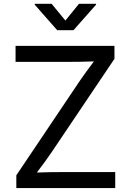

<svg xmlns="http://www.w3.org/2000/svg" viewBox="-20 -962 669 982"><path d="M63.5 0V-65.4L388.7 -549.3Q405.3 -573.7 423.6 -598.6Q441.9 -623.5 460.4 -647.9Q424.3 -646.5 387.7 -646Q351.1 -645.5 314.9 -645.5H59.6V-727.5H565.4V-661.1L245.1 -185.1Q227.1 -158.7 207.8 -132.1Q188.5 -105.5 168.5 -79.6Q204.6 -81.1 240.5 -81.5Q276.4 -82 312.5 -82H569.3V0ZM244.1 -942.4 314.5 -856.9 383.8 -942.4H471.2V-938L356 -807.6H272.5L157.7 -938V-942.4Z"/></svg>

Font: Inter-Regular
Style: Regular
Weight: 400
Designer: Rasmus Andersson
Foundry: rsms
Version: Version 4.000;git-a52131595